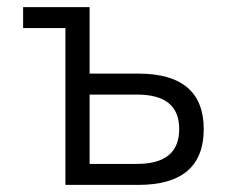

<svg xmlns="http://www.w3.org/2000/svg" viewBox="-20 -520 640 540"><path d="M164 0H369C491 0 553 -52 553 -157C553 -261 491 -313 369 -313H232V-500H45V-441H164ZM232 -59V-254H365C445 -254 484 -222 484 -157C484 -92 445 -59 365 -59Z"/></svg>

Font: LT Wave Mono Light
Style: Regular
Weight: 300
Designer: Daniel Lyons
Version: Version 2.5 (Glyphs App)